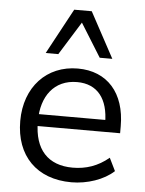

<svg xmlns="http://www.w3.org/2000/svg" viewBox="-53 -781 628 833"><g transform="rotate(5 261.0 -364.5)"><path d="M289.2 8.8C357.8 8.8 430.4 -15.7 473.5 -55.9L446.1 -111.8C398 -71.6 346.1 -54.9 289.2 -54.9C181.4 -54.9 121.6 -119.6 121.6 -239.2V-245.1C121.6 -351 176.5 -426.5 276.5 -426.5C365.7 -426.5 412.7 -364.7 412.7 -260.8L428.4 -273.5H105.9V-221.6H481.4V-252C481.4 -397.1 402.9 -485.3 274.5 -485.3C139.2 -485.3 45.1 -385.3 45.1 -237.3C45.1 -85.3 138.2 8.8 289.2 8.8ZM129.4 -540.2H184.3L274.5 -685.3L364.7 -540.2H419.6L312.7 -738.2H236.3Z"/></g></svg>

Font: LL Pando Sans
Style: Regular
Weight: 400
Designer: Joshua Smith
Foundry: Joshua Smith
Version: Version 1.000;Glyphs 3.2.1 (3258)